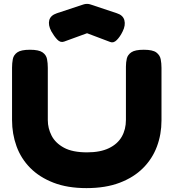

<svg xmlns="http://www.w3.org/2000/svg" viewBox="-20 -948 892 988"><path d="M425 20Q327 20 255 -8Q183 -36 135.5 -84Q88 -132 65 -195.5Q42 -259 42 -330V-600Q42 -623 46 -644Q50 -665 69 -678.5Q88 -692 134 -692Q180 -692 199 -678.5Q218 -665 222 -644Q226 -623 226 -599V-330Q226 -288 245.5 -250Q265 -212 309 -188Q353 -164 428 -164Q496 -164 540.5 -185.5Q585 -207 606.5 -244.5Q628 -282 628 -331V-605Q628 -627 632.5 -646.5Q637 -666 656 -679Q675 -692 720 -692Q766 -692 784.5 -678Q803 -664 807 -643Q811 -622 811 -599V-328Q811 -257 787.5 -194Q764 -131 716 -83Q668 -35 595.5 -7.5Q523 20 425 20ZM428 -928Q436 -928 442.5 -926Q449 -924 452 -923L581 -880Q613 -870 620 -844Q627 -818 611 -786Q598 -759 581 -742Q564 -725 547 -732L428 -777L310 -734Q291 -727 274.5 -744.5Q258 -762 244 -787Q227 -819 233.5 -844Q240 -869 273 -880L403 -923Q405 -924 412.5 -926Q420 -928 428 -928Z"/></svg>

Font: Fredoka SemiExpanded
Style: Bold
Weight: 700
Width: 6
Designer: Ben Nathan
Foundry: Milena B. Brandão, Ben Nathan
Version: Version 2.001